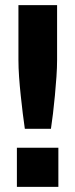

<svg xmlns="http://www.w3.org/2000/svg" viewBox="-20 -730 294 750"><path d="M46 0V-153H208V0ZM77 -227Q73 -253 69 -286.5Q65 -320 61 -357Q57 -394 54.5 -430Q52 -466 52 -496V-710H203V-496Q203 -466 200.5 -430Q198 -394 194.5 -357Q191 -320 187 -286.5Q183 -253 179 -227Z"/></svg>

Font: Geist
Style: Bold
Weight: 400
Designer: Basement.studio, Andrés Briganti, Mateo Zaragoza
Foundry: Basement.studio, Vercel, Andrés Briganti, Guido Ferreyra, Mateo Zaragoza
Version: Version 1.401